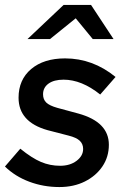

<svg xmlns="http://www.w3.org/2000/svg" viewBox="-22 -746 513 776"><path d="M218 10Q154 10 96.5 -11.5Q39 -33 -2 -73L60 -145Q107 -107 143.5 -91.5Q180 -76 221 -76Q261 -76 287.5 -96Q314 -116 314 -144Q314 -164 300.5 -177Q287 -190 255 -198L170 -220Q53 -253 53 -351Q53 -424 104 -467Q155 -510 241 -510Q353 -510 445 -435L383 -364Q308 -424 235 -424Q196 -424 174 -408Q152 -392 152 -365Q152 -344 165 -331.5Q178 -319 210 -310L295 -287Q418 -253 418 -161Q418 -112 392 -73.5Q366 -35 321 -12.5Q276 10 218 10ZM89 -588 235 -726H346L437 -588H353L284 -672L180 -588Z"/></svg>

Font: Red Hat Text Medium
Style: Italic
Weight: 500
Italic angle: -12°
Designer: Pentagram, MCKL
Foundry: Pentagram, MCKL
Version: Version 1.023; ttfautohint (v1.8.3)